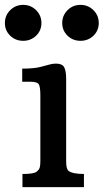

<svg xmlns="http://www.w3.org/2000/svg" viewBox="-20 -765 424 785"><path d="M0 0ZM71.8 -53.7Q117.2 -53.7 128.7 -62.3Q140.1 -70.8 142.6 -80.6Q145 -90.3 145 -105V-374Q145 -409.2 138.9 -419.9Q132.8 -430.7 106 -430.7H70.8V-484.4Q118.7 -484.4 146 -491.5Q173.3 -498.5 184.6 -501.7Q195.8 -504.9 209 -504.9Q234.4 -504.9 242.4 -490Q250.5 -475.1 250.5 -442.4V-105Q250.5 -74.2 260.3 -66.4Q276.9 -53.7 323.2 -53.7V0H71.8ZM309.1 -598.1Q277.8 -598.1 256.1 -619.1Q234.4 -640.1 234.4 -670.9Q234.4 -701.7 256.1 -723.4Q277.8 -745.1 309.1 -745.1Q340.3 -745.1 362.1 -723.4Q383.8 -701.7 383.8 -670.9Q383.8 -640.1 362.1 -619.1Q340.3 -598.1 309.1 -598.1ZM74.7 -598.1Q43.5 -598.1 21.7 -619.1Q0 -640.1 0 -670.9Q0 -701.7 21.7 -723.4Q43.5 -745.1 74.7 -745.1Q106 -745.1 127.7 -723.4Q149.4 -701.7 149.4 -670.9Q149.4 -640.1 127.7 -619.1Q106 -598.1 74.7 -598.1Z"/></svg>

Font: Arbutus Slab
Style: Regular
Weight: 400
Designer: Karolina Lach
Foundry: Karolina Lach
Version: Version 1.001; ttfautohint (v0.92) -l 10 -r 16 -G 200 -x 7 -